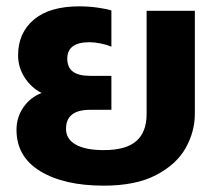

<svg xmlns="http://www.w3.org/2000/svg" viewBox="-20 -570 686 605"><path d="M32 -161Q32 -200 53.5 -231.5Q75 -263 111 -277Q78 -294 57.5 -326Q37 -358 37 -396Q37 -466 86.5 -508Q136 -550 230 -550Q259 -550 287.5 -546Q316 -542 331 -537V-423Q317 -429 297.5 -433Q278 -437 262 -437Q192 -437 192 -385Q192 -358 209.5 -344.5Q227 -331 264 -331H331V-224H264Q188 -224 188 -164Q188 -132 218.5 -114.5Q249 -97 307 -97Q377 -97 409.5 -125.5Q442 -154 442 -211V-536H594V-212Q594 -155 565 -103.5Q536 -52 472 -18.5Q408 15 307 15Q182 15 107 -30.5Q32 -76 32 -161Z"/></svg>

Font: Prompt SemiBold
Style: Regular
Weight: 600
Designer: Katatrad Team
Foundry: CadsonDemak
Version: Version 1.001